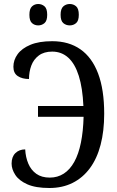

<svg xmlns="http://www.w3.org/2000/svg" viewBox="-20 -930 587 960"><path d="M329 -803Q310 -803 296.5 -814.5Q283 -826 283 -856Q283 -886 296.5 -898Q310 -910 329 -910Q347 -910 360.5 -898.5Q374 -887 374 -856Q374 -826 360.5 -814.5Q347 -803 329 -803ZM171 -803Q153 -803 140 -814.5Q127 -826 127 -856Q127 -886 140 -898Q153 -910 171 -910Q189 -910 202.5 -898.5Q216 -887 216 -856Q216 -826 202.5 -814.5Q189 -803 171 -803ZM227 10Q158 10 116.5 -8.5Q75 -27 56.5 -55.5Q38 -84 38 -112Q38 -146 57 -164.5Q76 -183 106 -183Q108 -144 121.5 -112Q135 -80 161.5 -61Q188 -42 229 -42Q268 -42 299 -62Q330 -82 351.5 -121Q373 -160 384.5 -216.5Q396 -273 398 -346H170V-400H397Q393 -490 374 -550.5Q355 -611 321.5 -641.5Q288 -672 241 -672Q200 -672 174 -652.5Q148 -633 136.5 -602Q125 -571 125 -535Q91 -535 69 -549.5Q47 -564 47 -596Q47 -630 68 -659Q89 -688 132 -706Q175 -724 241 -724Q324 -724 382 -683.5Q440 -643 470.5 -562.5Q501 -482 501 -361Q501 -275 483 -206Q465 -137 429.5 -89Q394 -41 343 -15.5Q292 10 227 10Z"/></svg>

Font: Noto Serif Condensed
Style: Regular
Weight: 400
Width: 3
Designer: Monotype Design Team
Foundry: Monotype Imaging Inc.
Version: Version 2.015